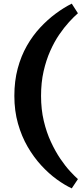

<svg xmlns="http://www.w3.org/2000/svg" viewBox="-20 -865 456 1057"><path d="M375 172Q336 154 292.5 122.5Q249 91 207.5 46Q166 1 132.5 -56.5Q99 -114 79 -184.5Q59 -255 59 -337Q59 -419 77.5 -488Q96 -557 128 -613Q160 -669 201 -713Q242 -757 286.5 -790Q331 -823 375 -845L409 -792Q387 -773 360 -743.5Q333 -714 306 -674.5Q279 -635 256.5 -584.5Q234 -534 220 -472.5Q206 -411 206 -337Q206 -263 221 -199.5Q236 -136 260.5 -83.5Q285 -31 312.5 9.5Q340 50 366 78Q392 106 409 121Z"/></svg>

Font: BioRhyme ExtraBold ExtraBold
Style: Regular
Weight: 800
Version: Version 1.600;gftools[0.9.33]